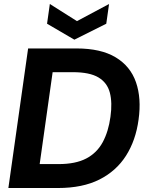

<svg xmlns="http://www.w3.org/2000/svg" viewBox="-20 -943 740 963"><path d="M22 0 121 -700H364Q486 -700 560 -655.5Q634 -611 662 -530.5Q690 -450 675 -343Q661 -239 612 -162Q563 -85 478.5 -42.5Q394 0 271 0ZM179 -120H274Q359 -120 412.5 -148Q466 -176 495 -229.5Q524 -283 534 -357Q544 -428 531 -478Q518 -528 474 -554.5Q430 -581 345 -581H244ZM353 -744 216 -824 230 -923 366 -837 527 -923 513 -824Z"/></svg>

Font: Host Grotesk Black
Style: Italic
Weight: 900
Italic angle: -8°
Designer: Doğukan Karapınar based on Poppins by Indian Type Foundry, Jonny Pinhorn
Foundry: Element Type
Version: Version 1.000; ttfautohint (v1.8.4.7-5d5b);gftools[0.9.33]